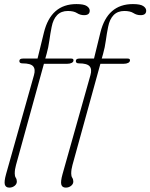

<svg xmlns="http://www.w3.org/2000/svg" viewBox="-20 -728 719 918"><path d="M72.5 -436Q72.5 -448 89.5 -448H159.5L190 -572.5Q223.5 -708.5 345.5 -708.5Q381 -708.5 395 -699Q409 -689.5 409 -677Q409 -655.5 382 -655.5Q363.5 -655.5 348 -665.5Q332.5 -675.5 304.5 -675.5Q272.5 -675.5 253.2 -655.8Q234 -636 227 -599.5Q220.5 -567.5 216 -534.2Q211.5 -501 203 -471L196.5 -448H320.5Q331.5 -448 331.5 -440Q331.5 -432 323 -427.5Q314.5 -423 301.5 -423H190L56.5 61Q50.5 82 50.5 102Q50.5 114.5 55.5 122Q60.5 129.5 60.5 140Q60.5 152 49.8 160.5Q39 169 24.5 169Q7.5 169 3.2 154.8Q-1 140.5 9 104.5L142.5 -369Q150.5 -397 138.5 -411Q126.5 -425 87.5 -425Q72.5 -425 72.5 -436ZM342.5 -436Q342.5 -448 359.5 -448H429.5L460 -572.5Q493.5 -708.5 615.5 -708.5Q651 -708.5 665 -699Q679 -689.5 679 -677Q679 -655.5 652 -655.5Q633.5 -655.5 618 -665.5Q602.5 -675.5 574.5 -675.5Q542.5 -675.5 523.2 -655.8Q504 -636 497 -599.5Q490.5 -567.5 486 -534.2Q481.5 -501 473 -471L466.5 -448H590.5Q601.5 -448 601.5 -440Q601.5 -432 593 -427.5Q584.5 -423 571.5 -423H460L326.5 61Q320.5 82 320.5 102Q320.5 114.5 325.5 122Q330.5 129.5 330.5 140Q330.5 152 319.8 160.5Q309 169 294.5 169Q277.5 169 273.2 154.8Q269 140.5 279 104.5L412.5 -369Q420.5 -397 408.5 -411Q396.5 -425 357.5 -425Q342.5 -425 342.5 -436Z"/></svg>

Font: Fraunces 9pt SuperSoft Thin
Style: Italic
Weight: 100
Italic angle: -16°
Version: Version 1.000;[0bf87f6ff]